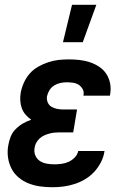

<svg xmlns="http://www.w3.org/2000/svg" viewBox="-20 -777 540 805"><path d="M200 8Q173 8 148 4.5Q123 1 100 -8Q77 -17 58 -33Q39 -49 28 -70.5Q17 -92 13.5 -117.5Q10 -143 15 -169Q18 -187 25 -204.5Q32 -222 46 -236Q60 -250 76.5 -259.5Q93 -269 111 -275Q98 -284 87.5 -296Q77 -308 71.5 -323Q66 -338 65 -355Q64 -372 67 -389Q71 -410 80.5 -431Q90 -452 105 -469Q120 -486 140.5 -497.5Q161 -509 182 -516Q203 -523 224.5 -525.5Q246 -528 268 -528Q291 -528 313.5 -525.5Q336 -523 357 -516Q378 -509 396 -497Q414 -485 425.5 -467.5Q437 -450 441.5 -428Q446 -406 442 -383L441 -376H330V-378Q333 -392 326.5 -403.5Q320 -415 310 -421.5Q300 -428 286.5 -430Q273 -432 260 -432Q246 -432 232.5 -429Q219 -426 207 -418.5Q195 -411 187.5 -399Q180 -387 177 -373Q175 -360 180 -348Q185 -336 195.5 -329.5Q206 -323 219 -320.5Q232 -318 246 -318H303L287 -222H230Q219 -222 208.5 -221Q198 -220 187 -217Q176 -214 165 -209Q154 -204 145.5 -196Q137 -188 131.5 -177.5Q126 -167 125 -157Q122 -140 128 -125.5Q134 -111 146.5 -102.5Q159 -94 175 -91Q191 -88 208 -88Q222 -88 237.5 -90Q253 -92 267.5 -98.5Q282 -105 293.5 -117Q305 -129 308 -144H419L418 -143Q415 -120 403.5 -97.5Q392 -75 375.5 -57Q359 -39 337.5 -26Q316 -13 292.5 -5.5Q269 2 246 5Q223 8 200 8ZM244 -600 282 -757H384L327 -600Z"/></svg>

Font: Iosevka Term Curly Oblique
Style: Bold
Weight: 700
Italic angle: -9°
Designer: Belleve Invis
Foundry: Belleve Invis
Version: Version 32.3.0